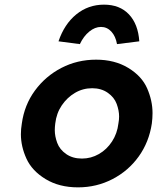

<svg xmlns="http://www.w3.org/2000/svg" viewBox="-20 -797 677 827"><path d="M316 10Q235 10 176.5 -25.5Q118 -61 94 -113.5Q70 -166 70 -219Q70 -241 74 -265Q85 -345 130.5 -407Q176 -469 244.5 -504.5Q313 -540 394 -540Q474 -540 532.5 -504.5Q591 -469 614 -416Q637 -363 637 -310Q637 -288 634 -265Q622 -185 577.5 -123Q533 -61 464.5 -25.5Q396 10 316 10ZM333 -114Q372 -114 406 -133.5Q440 -153 462.5 -187.5Q485 -222 490 -265Q493 -281 493 -295Q493 -321 482.5 -349.5Q472 -378 444 -397.5Q416 -417 377 -417Q337 -417 303 -397Q269 -377 246 -343Q223 -309 218 -265Q216 -250 216 -236Q216 -210 226.5 -181.5Q237 -153 265 -133.5Q293 -114 333 -114ZM324 -607 232 -619Q257 -693 308.5 -735Q360 -777 428 -777Q496 -777 535.5 -735Q575 -693 580 -619L484 -607Q478 -641 459.5 -661Q441 -681 415 -681Q389 -681 364.5 -661Q340 -641 324 -607Z"/></svg>

Font: Lexend SemBd
Style: Italic
Weight: 600
Italic angle: -8.13011°
Designer: Bonnie Shaver-Troup, Thomas Jockin
Foundry: Lexend
Version: Version 1.007